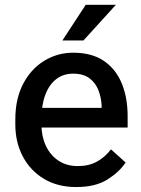

<svg xmlns="http://www.w3.org/2000/svg" viewBox="-20 -753 574 783"><path d="M291 9.8Q214.8 9.8 159.2 -23.7Q103.5 -57.1 73 -115Q42.5 -172.9 42.5 -245.6V-266.1Q42.5 -350.1 74.5 -411.1Q106.4 -472.2 160.4 -505.1Q214.4 -538.1 278.3 -538.1Q354.5 -538.1 403.6 -504.6Q452.6 -471.2 476.6 -412.8Q500.5 -354.5 500.5 -279.3V-232.9H98.6V-313H394.5V-321.3Q393.1 -354.5 381.6 -384.5Q370.1 -414.6 345.2 -433.6Q320.3 -452.6 277.8 -452.6Q238.3 -452.6 209.2 -430.2Q180.2 -407.7 164.6 -366Q148.9 -324.2 148.9 -266.1V-245.6Q148.9 -198.2 166.5 -159.7Q184.1 -121.1 217.5 -98.4Q251 -75.7 297.4 -75.7Q342.3 -75.7 375.2 -93.8Q408.2 -111.8 432.6 -144L492.2 -90.3Q467.3 -52.2 418.5 -21.2Q369.6 9.8 291 9.8ZM329.6 -733.4H452.6L320.3 -587.9H234.4Z"/></svg>

Font: Heebo Medium
Style: Regular
Weight: 500
Designer: Oded Ezer
Foundry: Ezer Type House
Version: Version 3.100